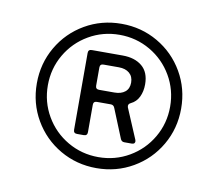

<svg xmlns="http://www.w3.org/2000/svg" viewBox="-55 -836 604 532"><g transform="rotate(10 247.5 -570.0)"><path d="M44 -570Q44 -626 71 -672.5Q98 -719 144.5 -746Q191 -773 247 -773Q303 -773 349.5 -746Q396 -719 423 -672.5Q450 -626 450 -570Q450 -514 423 -467.5Q396 -421 349.5 -394Q303 -367 247 -367Q191 -367 144.5 -394Q98 -421 71 -467.5Q44 -514 44 -570ZM419 -570Q419 -617 396 -656.5Q373 -696 333.5 -719Q294 -742 247 -742Q200 -742 160.5 -719Q121 -696 98 -656.5Q75 -617 75 -570Q75 -523 98 -483.5Q121 -444 160.5 -421Q200 -398 247 -398Q294 -398 333.5 -421Q373 -444 396 -483.5Q419 -523 419 -570ZM178 -451Q168 -451 168 -461V-677Q168 -687 178 -687H265Q299 -687 319.5 -670Q340 -653 340 -619Q340 -599 332.5 -583.5Q325 -568 310 -561Q301 -557 304 -548L340 -463L341 -459Q341 -451 332 -451H311Q303 -451 300 -459L267 -540Q264 -548 256 -548H217Q207 -548 207 -538V-461Q207 -451 197 -451ZM260 -582Q279 -582 290 -591Q301 -600 301 -617Q301 -634 290 -643.5Q279 -653 260 -653H217Q207 -653 207 -643V-592Q207 -582 217 -582Z"/></g></svg>

Font: Open Sauce Two
Style: Regular
Weight: 400
Designer: Alfredo Marco Pradil
Foundry: Creative Sauce Fz LLC
Version: Version 1.477